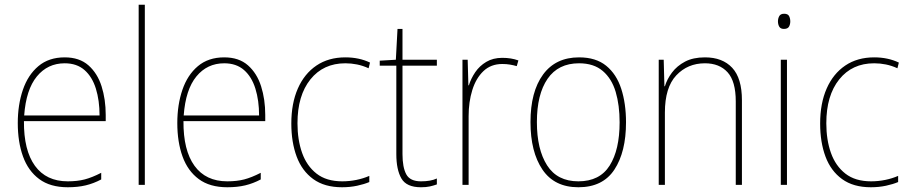

<svg xmlns="http://www.w3.org/2000/svg" viewBox="-20 -873 3839 810"><path d="M253 -631Q315 -631 353 -597.5Q391 -564 408.5 -509Q426 -454 426 -388V-362H81Q80 -239 127.5 -173.5Q175 -108 266 -108Q306 -108 337 -116Q368 -124 407 -144V-116Q375 -99 341.5 -91Q308 -83 266 -83Q192 -83 145.5 -117.5Q99 -152 77 -213Q55 -274 55 -354Q55 -431 76.5 -494Q98 -557 142 -594Q186 -631 253 -631ZM253 -606Q181 -606 135.5 -550.5Q90 -495 82 -386H400Q400 -449 384.5 -499Q369 -549 336.5 -577.5Q304 -606 253 -606Z M591 -93H565V-853H591Z M926 -631Q988 -631 1026 -597.5Q1064 -564 1081.5 -509Q1099 -454 1099 -388V-362H754Q753 -239 800.5 -173.5Q848 -108 939 -108Q979 -108 1010 -116Q1041 -124 1080 -144V-116Q1048 -99 1014.5 -91Q981 -83 939 -83Q865 -83 818.5 -117.5Q772 -152 750 -213Q728 -274 728 -354Q728 -431 749.5 -494Q771 -557 815 -594Q859 -631 926 -631ZM926 -606Q854 -606 808.5 -550.5Q763 -495 755 -386H1073Q1073 -449 1057.5 -499Q1042 -549 1009.5 -577.5Q977 -606 926 -606Z M1423 -83Q1349 -83 1301.5 -117.5Q1254 -152 1231.5 -212.5Q1209 -273 1209 -352Q1209 -437 1236.5 -499.5Q1264 -562 1315 -596.5Q1366 -631 1437 -631Q1495 -631 1541 -609L1535 -585Q1511 -596 1486.5 -601Q1462 -606 1437 -606Q1344 -606 1289.5 -538Q1235 -470 1235 -353Q1235 -283 1254.5 -228Q1274 -173 1315.5 -140.5Q1357 -108 1424 -108Q1454 -108 1483.5 -114Q1513 -120 1538 -131V-105Q1517 -96 1487 -89.5Q1457 -83 1423 -83Z M1756 -108Q1777 -108 1793.5 -111Q1810 -114 1823 -120V-95Q1809 -90 1793.5 -86.5Q1778 -83 1756 -83Q1695 -83 1673.5 -120Q1652 -157 1652 -223V-596H1582V-617L1650 -621L1657 -751H1678V-621H1823V-596H1678V-223Q1678 -167 1694 -137.5Q1710 -108 1756 -108Z M2099 -629Q2137 -629 2167 -618L2160 -594Q2146 -598 2131.5 -600.5Q2117 -603 2099 -603Q2051 -603 2019.5 -573Q1988 -543 1972.5 -493Q1957 -443 1957 -383V-93H1931V-621H1953L1956 -513H1958Q1967 -542 1985 -568.5Q2003 -595 2031.5 -612Q2060 -629 2099 -629Z M2621 -357Q2621 -232 2572 -157.5Q2523 -83 2420 -83Q2319 -83 2268.5 -157.5Q2218 -232 2218 -358Q2218 -486 2271 -558.5Q2324 -631 2423 -631Q2494 -631 2537.5 -595.5Q2581 -560 2601 -498Q2621 -436 2621 -357ZM2245 -358Q2245 -243 2288 -175.5Q2331 -108 2420 -108Q2510 -108 2552 -174.5Q2594 -241 2594 -357Q2594 -429 2577.5 -485Q2561 -541 2523 -573.5Q2485 -606 2423 -606Q2335 -606 2290 -540.5Q2245 -475 2245 -358Z M2954 -631Q3028 -631 3069 -587Q3110 -543 3110 -450V-93H3084V-445Q3084 -530 3049.5 -568Q3015 -606 2954 -606Q2881 -606 2833 -555Q2785 -504 2785 -398V-93H2759V-621H2780L2783 -509H2785Q2794 -539 2815 -567Q2836 -595 2870 -613Q2904 -631 2954 -631Z M3288 -815Q3304 -815 3309 -805Q3314 -795 3314 -783Q3314 -770 3308.5 -760.5Q3303 -751 3287 -751Q3273 -751 3267.5 -760.5Q3262 -770 3262 -783Q3262 -795 3267.5 -805Q3273 -815 3288 -815ZM3300 -621V-93H3274V-621Z M3654 -83Q3580 -83 3532.5 -117.5Q3485 -152 3462.5 -212.5Q3440 -273 3440 -352Q3440 -437 3467.5 -499.5Q3495 -562 3546 -596.5Q3597 -631 3668 -631Q3726 -631 3772 -609L3766 -585Q3742 -596 3717.5 -601Q3693 -606 3668 -606Q3575 -606 3520.5 -538Q3466 -470 3466 -353Q3466 -283 3485.5 -228Q3505 -173 3546.5 -140.5Q3588 -108 3655 -108Q3685 -108 3714.5 -114Q3744 -120 3769 -131V-105Q3748 -96 3718 -89.5Q3688 -83 3654 -83Z"/></svg>

Font: Noto Sans Telugu UI SemiCondensed Thin
Style: Regular
Weight: 100
Width: 4
Designer: Jelle Bosma - Monotype Design Team
Foundry: Monotype Imaging Inc.
Version: Version 2.005; ttfautohint (v1.8.4.7-5d5b)